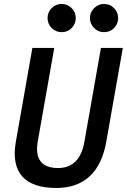

<svg xmlns="http://www.w3.org/2000/svg" viewBox="-20 -934 637 964"><path d="M263.2 9.8Q142.1 9.8 90.8 -49.1Q39.6 -107.9 59.6 -222.7L142.6 -693.4H252.4L169.4 -222.7Q158.2 -157.2 184.1 -123.8Q210 -90.3 271.5 -90.3Q326.2 -90.3 359.4 -123.8Q392.6 -157.2 403.8 -222.7L486.8 -693.4H596.7L513.7 -222.7Q493.2 -106.9 429.9 -48.6Q366.7 9.8 263.2 9.8ZM502.4 -772.5Q473.6 -772.5 452.6 -793.2Q431.6 -814 431.6 -843.3Q431.6 -872.6 452.6 -893.3Q473.6 -914.1 502.4 -914.1Q532.2 -914.1 552.7 -893.3Q573.2 -872.6 573.2 -843.3Q573.2 -814 552.7 -793.2Q532.2 -772.5 502.4 -772.5ZM289.6 -772.5Q260.3 -772.5 239.5 -793.2Q218.8 -814 218.8 -843.3Q218.8 -872.6 239.5 -893.3Q260.3 -914.1 289.6 -914.1Q319.3 -914.1 339.8 -893.3Q360.4 -872.6 360.4 -843.3Q360.4 -814 339.8 -793.2Q319.3 -772.5 289.6 -772.5Z"/></svg>

Font: Cascadia Mono Medium
Style: Italic
Weight: 500
Italic angle: -10°
Monospace: yes
Designer: Aaron Bell
Foundry: Saja Typeworks
Version: Version 2407.024